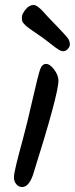

<svg xmlns="http://www.w3.org/2000/svg" viewBox="-20 -768 301 772"><path d="M115 -748Q129 -748 153 -722Q159 -715 170.5 -702.5Q182 -690 217 -654Q252 -618 256.5 -608.5Q261 -599 261 -589.5Q261 -580 252.5 -571Q244 -562 235 -562Q226 -562 215.5 -568.5Q205 -575 185.5 -590.5Q166 -606 155.5 -613.5Q145 -621 132 -630Q119 -639 113 -643Q107 -647 98 -653.5Q89 -660 84.5 -664Q80 -668 75.5 -673.5Q71 -679 69.5 -683Q68 -687 68 -699Q68 -711 82.5 -729.5Q97 -748 115 -748ZM215 -444Q215 -389 113 -66Q96 -16 69 -16Q55 -16 45.5 -27.5Q36 -39 36 -54Q36 -69 46 -109.5Q56 -150 72 -208.5Q88 -267 110.5 -366Q133 -465 141 -488Q149 -511 165 -511Q181 -511 198 -488Q215 -465 215 -444Z"/></svg>

Font: Kalam
Style: Regular
Weight: 400
Designer: Lipi Raval (Devanagari and Latin), Jonny Pinhorn (Latin)
Foundry: Indian Type Foundry
Version: Version 2.001;PS 1.0;hotconv 1.0.79;makeotf.lib2.5.61930; tt